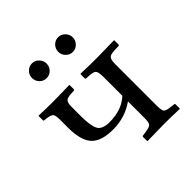

<svg xmlns="http://www.w3.org/2000/svg" viewBox="-170 -747 875 875"><g transform="rotate(-45 267.5 -309.5)"><path d="M353 -349.1Q353 -377.9 345.5 -387Q337.9 -396 310.1 -397L293.9 -397.9Q288.1 -397.9 288.1 -402.8V-429.2L290 -431.2Q350.1 -429.2 388.2 -429.2L504.9 -431.2L505.9 -429.2V-402.8Q505.9 -397.9 501 -397.9L474.1 -397Q448.2 -396 440.2 -387.5Q432.1 -378.9 432.1 -349.1V-82Q432.1 -53.2 438.5 -44.7Q444.8 -36.1 474.1 -33.2L492.2 -30.8Q497.1 -30.8 497.1 -25.9V0L495.1 2Q434.1 0 395 0L289.1 2L287.1 0V-24.9Q287.1 -30.8 293 -30.8L310.1 -33.2Q338.9 -37.1 345.9 -45.2Q353 -53.2 353 -82V-189Q292 -146 214.8 -146Q138.7 -146 106.9 -180.9Q75.2 -215.8 75.2 -296.9V-350.1Q75.2 -377.9 67.6 -386Q60.1 -394 32.2 -397L22.9 -397.9Q18.1 -397.9 18.1 -402.8V-429.2L19 -431.2Q76.2 -429.2 111.8 -429.2L216.8 -431.2L217.8 -429.2V-403.8Q217.8 -397.9 211.9 -397.9L195.8 -397Q169.9 -396 161.9 -387.5Q153.8 -378.9 153.8 -355V-293Q153.8 -230 167.5 -205.6Q181.2 -181.2 227.1 -181.2Q306.2 -181.2 353 -225.1ZM119.1 -573.2Q119.1 -593.3 133.1 -607.2Q147 -621.1 166 -621.1Q185.1 -621.1 199 -606.9Q212.9 -592.8 212.9 -573.2Q212.9 -554.2 199.5 -540Q186 -525.9 166 -525.9Q146 -525.9 132.6 -540Q119.1 -554.2 119.1 -573.2ZM288.1 -573.2Q288.1 -593.3 302 -607.2Q315.9 -621.1 335 -621.1Q354 -621.1 367.9 -606.9Q381.8 -592.8 381.8 -573.2Q381.8 -554.2 367.9 -540Q354 -525.9 335 -525.9Q315.9 -525.9 302 -540Q288.1 -554.2 288.1 -573.2Z"/></g></svg>

Font: Linux Libertine Capitals
Style: Small Caps
Weight: 400
Designer: Philipp H. Poll
Foundry: Philipp H. Poll
Version: Version 5.1.3